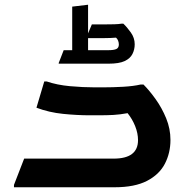

<svg xmlns="http://www.w3.org/2000/svg" viewBox="-20 -791 797 811"><path d="M39 -10 82 -121H460Q563 -121 563 -199Q563 -228 551 -258Q539 -288 519 -313Q486 -307 459 -305.5Q432 -304 395 -304H358Q306 -304 246.5 -310Q187 -316 134 -336L167 -447H177Q221 -432 275.5 -427Q330 -422 381 -422H413Q457 -422 500.5 -424.5Q544 -427 574 -434H586Q611 -409 637.5 -372Q664 -335 682 -291Q700 -247 700 -200Q700 -145 676.5 -99.5Q653 -54 601 -27Q549 0 464 0H39ZM549 -604Q549 -582 539.5 -563Q530 -544 506.5 -533Q483 -522 438 -522H228V-525L249 -579H285V-763L352 -771V-650L368 -688H427Q446 -688 463.5 -688.5Q481 -689 493 -691H501Q516 -677 532.5 -654Q549 -631 549 -604ZM419 -630H352V-579H437Q461 -579 471.5 -584Q482 -589 482 -603Q482 -611 479 -619Q476 -627 470 -632Q447 -630 419 -630Z"/></svg>

Font: Kufam SemiBold
Style: Regular
Weight: 600
Designer: Wael Morcos, Artur Schmal
Foundry: Original Type
Version: Version 1.300; ttfautohint (v1.8.3)